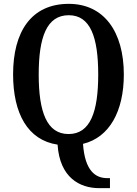

<svg xmlns="http://www.w3.org/2000/svg" viewBox="-20 -745 711 997"><path d="M495 232H551V180H537C476 180 421 143 411 2C548 -31 623 -167 623 -358C623 -580 520 -725 337 -725C142 -725 48 -580 48 -359C48 -156 124 -17 279 6C290 177 394 232 495 232ZM336 -49C223 -49 181 -164 181 -358C181 -553 223 -666 337 -666C449 -666 490 -553 490 -358C490 -164 449 -49 336 -49Z"/></svg>

Font: Noto Serif Devanagari Condensed SemiBold
Style: Regular
Weight: 600
Width: 3
Designer: Universal Thirst, Indian Type Foundry and the Monotype Design Team
Foundry: Monotype Imaging Inc.
Version: Version 2.004